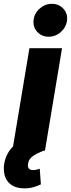

<svg xmlns="http://www.w3.org/2000/svg" viewBox="-55 -802 377 1022"><path d="M74.9 200.6Q26.6 200.6 -2 176.3Q-30.5 152 -34.1 106.9Q-36.6 77.1 -27.2 46.5Q-17.8 16 1.8 -8.5Q21.3 -33 49 -44.7L178.3 0Q143.1 13.1 120.7 28.4Q98.4 43.7 94.8 67.1Q87.7 103.3 121.4 103.3Q132.1 103.3 140.8 100.7Q149.5 98 156.6 96.2L162.6 179.3Q147.7 186.8 125.4 193.7Q103 200.6 74.9 200.6ZM10.7 0 101.6 -545.5H275.2L184.3 0ZM203.8 -606.5Q167.3 -606.5 143.6 -632.1Q120 -657.7 123.6 -693.9Q127.1 -730.1 155.7 -755.9Q184.3 -781.6 220.9 -781.6Q258.2 -781.6 282.1 -755.9Q306.1 -730.1 301.8 -693.9Q297.6 -657.7 269.4 -632.1Q241.1 -606.5 203.8 -606.5Z"/></svg>

Font: Inter UI Extra Bold
Style: Italic
Weight: 800
Italic angle: 9.39999°
Designer: Rasmus Andersson
Foundry: rsms
Version: 3.2;8d6f07862